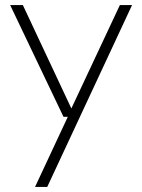

<svg xmlns="http://www.w3.org/2000/svg" viewBox="-20 -516 560 756"><path d="M118 220 247 -56H230L20 -496H70L261 -89L452 -496H500L166 220Z"/></svg>

Font: DM Sans 24pt ExtraLight
Style: Regular
Weight: 250
Designer: Colophon Foundry, Jonny Pinhorn
Foundry: Colophon Foundry
Version: Version 4.004;gftools[0.9.30]